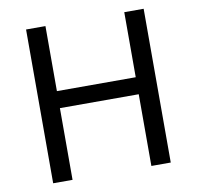

<svg xmlns="http://www.w3.org/2000/svg" viewBox="-80 -796 900 878"><g transform="rotate(-10 370.5 -357.0)"><path d="M643 0H553V-333H187V0H97V-714H187V-412H553V-714H643Z"/></g></svg>

Font: Noto Sans Historical
Style: Regular
Weight: 400
Designer: Monotype Design Team
Foundry: Monotype Imaging Inc.
Version: Version 2.013; ttfautohint (v1.8.4.7-5d5b)